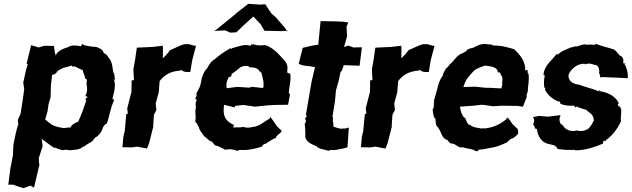

<svg xmlns="http://www.w3.org/2000/svg" viewBox="-20 -770 3287 999"><path d="M270 -481 265 -498 261 -531 210 -532 182 -523 142 -535 118 -437 125 -438 116 -408 101 -341 106 -305 102 -277 98 -248 87 -178 73 -147 75 -118 72 -115 63 -81 50 -19 47 39 34 107 23 191H49L76 201L102 209L138 196L157 206L179 113L186 82L183 81L182 52L202 -10L197 -47C219 -32 232 -20 260 -2C272 -3 298 14 310 11C330 5 341 15 349 11C374 10 394 7 407 -2C411 -12 417 -7 415 -5C430 -20 446 -24 462 -37C471 -50 473 -52 474 -53C498 -67 508 -83 517 -109C518 -110 520 -120 536 -128C551 -168 553 -206 574 -249C569 -254 574 -250 565 -256C576 -299 584 -329 571 -361L577 -353C581 -369 578 -366 571 -365C581 -367 574 -378 575 -379C575 -383 575 -390 572 -388C564 -407 568 -440 550 -464C539 -476 535 -491 520 -493C515 -515 497 -519 480 -526C455 -526 433 -532 417 -535C412 -542 406 -540 411 -545C403 -531 401 -531 401 -529C379 -535 348 -536 335 -525C301 -515 277 -502 270 -481ZM299 -108 304 -104C294 -107 294 -106 299 -106C250 -112 235 -133 215 -149L227 -189L233 -230L243 -263L245 -326L251 -380C259 -381 276 -388 275 -396C306 -421 317 -417 354 -429C358 -419 362 -423 363 -425C374 -425 390 -412 411 -405C412 -389 419 -385 424 -360C438 -361 428 -340 431 -328C436 -306 433 -286 424 -271L437 -265C427 -258 429 -262 425 -252C425 -252 424 -249 429 -247C414 -202 403 -171 386 -136C373 -132 354 -124 346 -106C326 -109 311 -98 299 -108Z M956 -541 954 -538C954 -538 953 -542 939 -540C916 -534 886 -517 864 -509C856 -495 837 -475 827 -467L828 -507L827 -532L775 -526L692 -522L685 -474V-471L674 -409L677 -353L665 -352L664 -292L642 -206L645 -179L637 -175L629 -88L622 -60L617 -4L665 -3L693 -7L745 3L756 -26L778 -113L777 -115L781 -173L794 -198L790 -231L806 -290L811 -353C807 -351 817 -345 812 -350C835 -378 863 -399 919 -403C911 -396 920 -405 923 -407C935 -393 955 -396 970 -395L980 -456C987 -481 993 -507 1000 -532C988 -530 964 -542 956 -541Z M1446 -89 1423 -111 1387 -162C1386 -155 1378 -147 1374 -148C1347 -132 1331 -113 1292 -109C1276 -104 1260 -105 1244 -110C1231 -104 1216 -110 1194 -106C1195 -118 1195 -118 1199 -118C1199 -119 1192 -127 1196 -120C1153 -141 1137 -165 1146 -225L1202 -211L1203 -219L1245 -224L1267 -221L1307 -215L1374 -222L1412 -224L1479 -225L1485 -259C1487 -265 1489 -273 1488 -281C1486 -282 1485 -284 1483 -286C1483 -317 1498 -361 1489 -390C1491 -381 1483 -393 1480 -389C1487 -388 1476 -389 1474 -394C1477 -399 1476 -407 1473 -396C1481 -426 1471 -441 1463 -452C1434 -484 1405 -520 1362 -535C1341 -535 1323 -530 1295 -541C1295 -541 1296 -534 1290 -537C1291 -542 1283 -541 1284 -531C1255 -544 1218 -527 1187 -519C1189 -521 1181 -509 1180 -520C1143 -498 1125 -486 1100 -464C1083 -454 1071 -442 1058 -415C1043 -401 1030 -374 1026 -342C1022 -322 1018 -312 1001 -283C1006 -283 1002 -274 1002 -269C998 -258 992 -251 997 -255L1004 -251C992 -226 1002 -219 998 -205C993 -181 1002 -162 996 -144C997 -144 997 -148 996 -135C1006 -131 1008 -117 1014 -110C1020 -84 1038 -73 1040 -63C1054 -55 1069 -33 1082 -34C1096 -16 1097 -12 1114 -10C1132 0 1137 -1 1150 9C1181 4 1193 7 1214 15C1222 13 1232 8 1228 10C1270 13 1305 5 1342 -7C1342 -7 1353 -25 1359 -20C1380 -34 1399 -47 1416 -53C1417 -68 1437 -71 1446 -89ZM1351 -330 1352 -326 1349 -312 1292 -318 1276 -314 1214 -318 1160 -311C1154 -333 1162 -354 1171 -370C1176 -367 1190 -376 1184 -385C1208 -399 1221 -413 1232 -421C1245 -426 1256 -428 1270 -427C1272 -426 1274 -423 1279 -420C1291 -419 1312 -421 1327 -405C1329 -396 1344 -394 1342 -384C1346 -367 1353 -345 1351 -330ZM1476 -606 1457 -632 1414 -681 1392 -700 1360 -748 1333 -746 1272 -750 1214 -705 1185 -680 1103 -614 1093 -609 1151 -612 1179 -600 1210 -602 1247 -638 1298 -684 1336 -644 1356 -610 1446 -608 1478 -610Z M1691 16C1686 13 1690 9 1695 16L1697 10C1712 12 1730 11 1746 6C1764 3 1772 2 1788 -4L1795 -107C1790 -104 1781 -102 1772 -101C1766 -101 1764 -102 1752 -100C1741 -104 1722 -106 1714 -113C1718 -128 1708 -141 1713 -155L1710 -165L1723 -244L1728 -300L1742 -349L1752 -396L1758 -401L1769 -431L1851 -428L1863 -524L1819 -523L1792 -533L1770 -525L1786 -582L1783 -631L1792 -653L1767 -657L1720 -659L1648 -660L1636 -537L1605 -533L1555 -521L1534 -437L1560 -429L1587 -426L1619 -421L1601 -344L1572 -175L1576 -163L1567 -155L1573 -139H1569C1569 -139 1574 -130 1565 -126C1569 -107 1568 -86 1569 -53C1579 -29 1600 -20 1627 -9C1642 9 1668 5 1691 16Z M2197 -541 2195 -538C2195 -538 2194 -542 2180 -540C2157 -534 2127 -517 2105 -509C2097 -495 2078 -475 2068 -467L2069 -507L2068 -532L2016 -526L1933 -522L1926 -474V-471L1915 -409L1918 -353L1906 -352L1905 -292L1883 -206L1886 -179L1878 -175L1870 -88L1863 -60L1858 -4L1906 -3L1934 -7L1986 3L1997 -26L2019 -113L2018 -115L2022 -173L2035 -198L2031 -231L2047 -290L2052 -353C2048 -351 2058 -345 2053 -350C2076 -378 2104 -399 2160 -403C2152 -396 2161 -405 2164 -407C2176 -393 2196 -396 2211 -395L2221 -456C2228 -481 2234 -507 2241 -532C2229 -530 2205 -542 2197 -541Z M2676 -87 2674 -98 2645 -126 2633 -145C2627 -149 2625 -154 2623 -159L2619 -154C2621 -161 2609 -149 2617 -152C2590 -129 2555 -108 2510 -103C2504 -98 2497 -106 2487 -101C2467 -105 2449 -106 2434 -114C2432 -115 2431 -116 2429 -119C2415 -120 2409 -132 2401 -155C2386 -161 2376 -192 2373 -215L2441 -220L2488 -225L2504 -223L2547 -217L2588 -220L2671 -219L2701 -215L2721 -266L2719 -271C2721 -276 2724 -289 2726 -295C2726 -318 2736 -360 2729 -389C2720 -385 2729 -393 2728 -390C2727 -394 2718 -396 2729 -401C2724 -405 2723 -408 2713 -402C2715 -446 2691 -481 2655 -514C2628 -522 2587 -535 2543 -533C2548 -538 2546 -530 2540 -539C2545 -536 2529 -536 2537 -539C2512 -538 2508 -543 2491 -541C2462 -536 2446 -519 2429 -519C2425 -519 2421 -514 2413 -513C2406 -505 2401 -499 2386 -493C2356 -482 2347 -459 2327 -441C2321 -439 2315 -423 2299 -413C2299 -405 2286 -395 2284 -377C2261 -348 2257 -308 2244 -267C2239 -265 2247 -259 2238 -252L2239 -241C2234 -225 2243 -221 2231 -199C2233 -188 2234 -159 2246 -151C2247 -136 2246 -119 2255 -111C2268 -100 2273 -78 2281 -65C2283 -56 2298 -42 2307 -43C2315 -30 2327 -19 2331 -24C2359 -18 2364 2 2387 -4C2405 3 2431 3 2450 13C2453 16 2453 16 2465 17C2470 10 2473 8 2468 9C2502 8 2520 0 2541 -2C2578 -10 2591 -17 2621 -31C2628 -43 2640 -49 2651 -52C2663 -62 2681 -71 2676 -87ZM2585 -383C2601 -363 2591 -353 2593 -326L2588 -310L2529 -313H2510L2451 -319L2391 -317C2395 -331 2398 -337 2406 -354C2416 -370 2428 -381 2443 -399C2455 -412 2478 -420 2504 -429C2513 -429 2504 -423 2512 -428C2540 -424 2570 -419 2570 -394C2586 -391 2581 -396 2585 -383Z M2972 -93 2979 -90C2947 -83 2920 -96 2906 -121C2908 -117 2906 -120 2897 -126C2889 -142 2889 -153 2897 -171L2831 -163L2786 -167L2754 -161C2753 -159 2765 -144 2755 -127C2755 -113 2758 -121 2762 -109C2763 -101 2766 -100 2770 -99C2772 -100 2773 -100 2774 -100C2777 -64 2792 -45 2808 -32C2832 -17 2840 -22 2865 -13C2871 -11 2881 -1 2880 5C2911 8 2917 11 2953 10C2955 13 2967 5 2971 12C3025 14 3085 -9 3118 -23C3118 -29 3117 -30 3121 -38C3130 -40 3123 -34 3127 -36C3133 -31 3132 -43 3131 -40C3161 -59 3192 -97 3211 -139C3207 -168 3218 -195 3209 -208C3206 -213 3210 -216 3197 -217C3197 -217 3199 -229 3196 -221C3196 -221 3191 -234 3201 -231C3185 -265 3156 -283 3112 -294C3110 -293 3107 -293 3104 -293C3104 -294 3109 -296 3100 -299C3096 -300 3098 -298 3094 -295C3067 -309 3014 -319 2996 -329C2964 -332 2933 -346 2939 -383C2952 -415 2989 -440 3018 -438C3024 -440 3024 -435 3027 -435C3044 -445 3061 -435 3085 -430C3095 -424 3101 -405 3097 -390C3097 -390 3104 -378 3103 -367L3114 -369L3188 -366L3246 -363C3249 -394 3240 -416 3231 -435L3228 -436C3239 -440 3238 -441 3236 -436C3224 -440 3230 -445 3222 -439C3227 -465 3220 -475 3205 -481C3190 -498 3181 -510 3173 -513C3140 -524 3119 -527 3080 -542C3077 -534 3072 -537 3056 -538C3044 -538 3037 -538 3036 -536C3024 -544 2999 -534 2982 -528C2971 -532 2963 -523 2953 -524C2921 -511 2902 -505 2884 -487C2884 -489 2878 -488 2874 -487C2850 -454 2816 -432 2808 -387C2810 -383 2806 -373 2816 -378C2807 -352 2811 -332 2812 -315C2819 -312 2819 -304 2815 -304C2830 -276 2851 -256 2887 -241C2886 -248 2897 -240 2895 -231C2915 -220 2945 -219 2971 -220C2968 -220 2969 -217 2973 -210C2980 -217 2979 -218 2977 -217C2997 -208 3023 -200 3031 -198C3046 -182 3068 -178 3070 -143C3063 -131 3055 -111 3038 -98C3018 -88 3003 -85 2972 -93Z"/></svg>

Font: Asimov Print
Style: DIt
Weight: 250
Width: 0
Designer: Google
Version: Version 2.000980: 2014